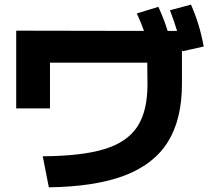

<svg xmlns="http://www.w3.org/2000/svg" viewBox="-20 -802 904 827"><path d="M615.2 -440.4 614.3 -532.2H195.3V-335H49.8V-669.9L600.1 -668.9Q588.4 -703.1 569.3 -744.1L662.1 -772.5Q686 -721.2 702.1 -668.9H742.7Q731.9 -706.5 711.9 -757.8L802.7 -782.2Q821.8 -738.3 835 -695.1Q848.1 -651.9 857.4 -601.6L765.6 -581.1L763.7 -589.8V-440.4Q763.7 -288.1 703.1 -190.9Q642.6 -93.8 516.4 -45.9Q390.1 2 190.4 4.9L164.1 -128.9Q333.5 -129.9 431.2 -160.2Q528.8 -190.4 572.3 -257.6Q615.7 -324.7 615.2 -440.4Z"/></svg>

Font: Pretendard GOV ExtraBold
Style: Regular
Weight: 800
Designer: Base glyphs from Inter by Rasmus Andersson; Hangeul glyphs from Noto Sans CJK(Source Han Sans) by Jang Soo-young and Kan
Foundry: Kil Hyung-jin
Version: Version 1.309